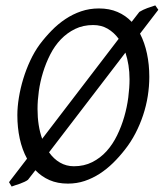

<svg xmlns="http://www.w3.org/2000/svg" viewBox="-20 -661 603 707"><path d="M529.8 -377.9Q529.8 -343.3 524.2 -307.6Q518.6 -272 507.1 -237.3Q495.6 -202.6 478.8 -170.2Q461.9 -137.7 439.9 -109.9Q419.4 -83.5 396.2 -60.8Q373 -38.1 346.9 -21.2Q320.8 -4.4 291.7 5.4Q262.7 15.1 230 15.1Q191.9 15.1 162.4 2.2Q132.8 -10.7 110.4 -34.2L83 1Q78.1 4.9 70.3 8.5Q62.5 12.2 53.7 15.4Q44.9 18.6 36.6 21L22.9 25.9L13.2 9.8L79.6 -76.7Q61.5 -109.9 52.7 -150.6Q43.9 -191.4 43.9 -236.8Q43.9 -267.6 49.6 -302Q55.2 -336.4 65.7 -370.8Q76.2 -405.3 91.3 -437.7Q106.4 -470.2 126 -497.1Q146.5 -524.4 170.2 -548.6Q193.8 -572.8 220.9 -590.8Q248 -608.9 278.8 -619.4Q309.6 -629.9 344.2 -629.9Q382.8 -629.9 412.8 -616.9Q442.9 -604 464.8 -580.6L493.2 -617.2Q506.8 -625.5 522.7 -631.3Q538.6 -637.2 551.8 -641.1L563 -625L495.6 -537.1Q512.7 -503.9 521.2 -463.6Q529.8 -423.3 529.8 -377.9ZM118.2 -259.8Q118.2 -197.3 135.3 -149.9L417 -518.1Q399.9 -541.5 376.5 -555.2Q353 -568.8 323.2 -568.8Q286.1 -568.8 256.6 -554.4Q227.1 -540 204.1 -516.1Q181.2 -492.2 165 -460.4Q148.9 -428.7 138.4 -394.5Q127.9 -360.4 123 -325.4Q118.2 -290.5 118.2 -259.8ZM457 -369.1Q457 -396 453.1 -420.7Q449.2 -445.3 441.9 -467.3L160.6 -100.1Q177.7 -75.7 200.9 -62.3Q224.1 -48.8 252 -48.8Q289.6 -48.8 319.6 -64Q349.6 -79.1 372.3 -104.2Q395 -129.4 411.1 -162.4Q427.2 -195.3 437.5 -231Q447.8 -266.6 452.4 -302.5Q457 -338.4 457 -369.1Z"/></svg>

Font: Gentium Plus Eur
Style: Italic
Weight: 400
Italic angle: -8°
Designer: J. Victor Gaultney, Annie Olsen, Iska Routamaa, Becca Hirsbrunner
Foundry: SIL International
Version: Version 5.000